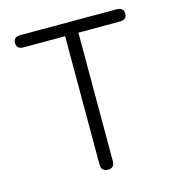

<svg xmlns="http://www.w3.org/2000/svg" viewBox="-105 -790 808 880"><g transform="rotate(-15 299.0 -350.0)"><path d="M300 0Q268 0 268 -33V-642H71Q38 -642 38 -671Q38 -700 71 -700H527Q561 -700 561 -671Q561 -642 527 -642H331V-33Q331 0 300 0Z"/></g></svg>

Font: Shin Retro Maru Gothic Regular
Style: Regular
Weight: 400
Designer: Iose
Foundry: Typographish
Version: Version 1.002